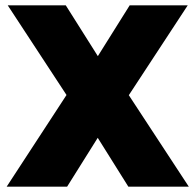

<svg xmlns="http://www.w3.org/2000/svg" viewBox="-20 -701 734 721"><path d="M227 -681 369 -456H326L467 -681H685L447 -318L451 -363L689 0H462L321 -225H373L232 0H5L242 -363L247 -318L9 -681Z"/></svg>

Font: Gabarito Black
Style: Regular
Weight: 900
Designer: Leandro Assis / Alvaro Franca / Felipe Casaprima
Foundry: Naipe Foundry
Version: Version 1.000